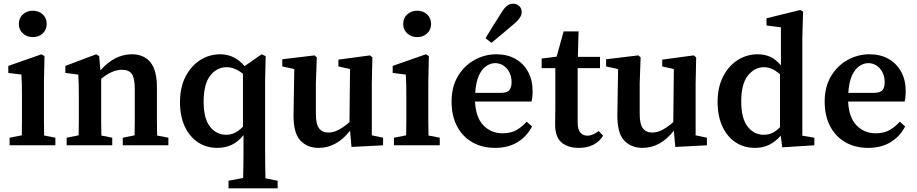

<svg xmlns="http://www.w3.org/2000/svg" viewBox="-20 -787 4965 1040"><path d="M32 0V-41L98 -54Q99 -91 99 -134.5Q99 -178 99 -210V-257Q99 -298 98.5 -325.5Q98 -353 96 -383L25 -392V-430L205 -493L221 -483L218 -342V-210Q218 -178 218 -134.5Q218 -91 219 -53L280 -41V0ZM158 -586Q126 -586 104 -606Q82 -626 82 -657Q82 -689 104 -709Q126 -729 158 -729Q190 -729 211.5 -709Q233 -689 233 -657Q233 -626 211.5 -606Q190 -586 158 -586Z M341 0V-41L406 -54Q407 -91 407 -134.5Q407 -178 407 -210V-263Q407 -304 406.5 -328.5Q406 -353 404 -383L334 -392V-430L501 -493L517 -483L524 -406Q601 -493 694 -493Q759 -493 794.5 -450Q830 -407 830 -314V-210Q830 -176 830 -133Q830 -90 831 -53L892 -41V0H645V-41L709 -54Q710 -91 710 -133.5Q710 -176 710 -210V-305Q710 -364 694 -386.5Q678 -409 640 -409Q587 -409 528 -360V-210Q528 -177 528 -134Q528 -91 529 -53L588 -41V0Z M1083 -236Q1083 -145 1117.5 -101Q1152 -57 1205 -57Q1231 -57 1253 -68Q1275 -79 1296 -101V-387Q1271 -407 1249.5 -415Q1228 -423 1207 -423Q1155 -423 1119 -377.5Q1083 -332 1083 -236ZM1157 14Q1098 14 1052.5 -16Q1007 -46 981 -101.5Q955 -157 955 -234Q955 -313 984.5 -371Q1014 -429 1063.5 -461Q1113 -493 1173 -493Q1209 -493 1241.5 -478.5Q1274 -464 1305 -429L1397 -493L1419 -483L1416 -348V22Q1416 61 1416.5 100.5Q1417 140 1418 179L1484 192V233H1218V192L1297 177Q1298 138 1298.5 99Q1299 60 1299 22V-55Q1270 -19 1235 -2.5Q1200 14 1157 14Z M1884 9 1876 -79Q1803 14 1706 14Q1644 14 1606.5 -26.5Q1569 -67 1570 -166L1574 -413L1509 -427V-466L1684 -487L1696 -476L1691 -336V-170Q1691 -114 1708.5 -91.5Q1726 -69 1759 -69Q1787 -69 1816.5 -85Q1846 -101 1873 -126L1876 -413L1813 -427V-464L1984 -487L1997 -476L1994 -336V-54L2055 -41V0Z M2114 0V-41L2180 -54Q2181 -91 2181 -134.5Q2181 -178 2181 -210V-257Q2181 -298 2180.5 -325.5Q2180 -353 2178 -383L2107 -392V-430L2287 -493L2303 -483L2300 -342V-210Q2300 -178 2300 -134.5Q2300 -91 2301 -53L2362 -41V0ZM2240 -586Q2208 -586 2186 -606Q2164 -626 2164 -657Q2164 -689 2186 -709Q2208 -729 2240 -729Q2272 -729 2293.5 -709Q2315 -689 2315 -657Q2315 -626 2293.5 -606Q2272 -586 2240 -586Z M2662 -445Q2638 -445 2614.5 -429.5Q2591 -414 2574.5 -379Q2558 -344 2554 -284H2691Q2727 -284 2739 -299Q2751 -314 2751 -341Q2751 -387 2725 -416Q2699 -445 2662 -445ZM2662 14Q2592 14 2539 -16Q2486 -46 2456 -102.5Q2426 -159 2426 -237Q2426 -317 2460.5 -374.5Q2495 -432 2550.5 -462.5Q2606 -493 2669 -493Q2728 -493 2772 -468Q2816 -443 2840.5 -398Q2865 -353 2865 -292Q2865 -260 2859 -237H2553Q2557 -151 2598.5 -108Q2640 -65 2703 -65Q2747 -65 2777.5 -82.5Q2808 -100 2833 -128L2862 -102Q2833 -47 2782.5 -16.5Q2732 14 2662 14ZM2610 -580Q2627 -609 2646.5 -640.5Q2666 -672 2694 -715Q2711 -744 2726 -755.5Q2741 -767 2760 -767Q2777 -767 2791.5 -755Q2806 -743 2806 -720Q2806 -691 2758 -652Q2721 -621 2694.5 -598.5Q2668 -576 2642 -555Z M3115 14Q3055 14 3021 -16Q2987 -46 2987 -112Q2987 -135 2987.5 -155.5Q2988 -176 2988 -205V-418H2914V-470L2995 -480L3033 -617H3114L3110 -479H3230V-418H3109V-123Q3109 -86 3123.5 -69Q3138 -52 3162 -52Q3189 -52 3223 -77L3247 -52Q3228 -21 3195 -3.5Q3162 14 3115 14Z M3638 9 3630 -79Q3557 14 3460 14Q3398 14 3360.5 -26.5Q3323 -67 3324 -166L3328 -413L3263 -427V-466L3438 -487L3450 -476L3445 -336V-170Q3445 -114 3462.5 -91.5Q3480 -69 3513 -69Q3541 -69 3570.5 -85Q3600 -101 3627 -126L3630 -413L3567 -427V-464L3738 -487L3751 -476L3748 -336V-54L3809 -41V0Z M3995 -237Q3995 -146 4029.5 -101.5Q4064 -57 4117 -57Q4143 -57 4164.5 -67.5Q4186 -78 4205 -98V-385Q4161 -423 4118 -423Q4068 -423 4031.5 -378Q3995 -333 3995 -237ZM4217 11 4209 -52Q4181 -20 4147 -3Q4113 14 4069 14Q4010 14 3964.5 -16Q3919 -46 3893 -102Q3867 -158 3867 -235Q3867 -314 3896.5 -372Q3926 -430 3975.5 -461.5Q4025 -493 4084 -493Q4122 -493 4152.5 -479Q4183 -465 4210 -433V-639L4132 -649V-688L4315 -733L4330 -724L4326 -583V-52L4391 -41V0Z M4683 -445Q4659 -445 4635.5 -429.5Q4612 -414 4595.5 -379Q4579 -344 4575 -284H4712Q4748 -284 4760 -299Q4772 -314 4772 -341Q4772 -387 4746 -416Q4720 -445 4683 -445ZM4683 14Q4613 14 4560 -16Q4507 -46 4477 -102.5Q4447 -159 4447 -237Q4447 -317 4481.5 -374.5Q4516 -432 4571.5 -462.5Q4627 -493 4690 -493Q4749 -493 4793 -468Q4837 -443 4861.5 -398Q4886 -353 4886 -292Q4886 -260 4880 -237H4574Q4578 -151 4619.5 -108Q4661 -65 4724 -65Q4768 -65 4798.5 -82.5Q4829 -100 4854 -128L4883 -102Q4854 -47 4803.5 -16.5Q4753 14 4683 14Z"/></svg>

Font: Source Serif Pro SemiBold
Style: Regular
Weight: 600
Designer: Frank Grießhammer
Foundry: Adobe Systems Incorporated
Version: Version 3.001;hotconv 1.0.111;makeotfexe 2.5.65597